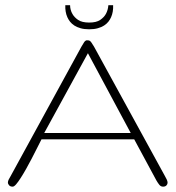

<svg xmlns="http://www.w3.org/2000/svg" viewBox="-20 -696 663 725"><path d="M473.6 -193.8 312 -495.1 147 -193.8ZM486.8 -169.9H136.7Q128.9 -154.8 119.4 -135.7Q109.9 -116.7 99.6 -96.9Q89.4 -77.1 78.6 -58.1Q67.9 -39.1 58.3 -24.2Q48.8 -9.3 41 -0.2Q33.2 8.8 27.8 8.8Q18.6 8.8 14.2 3.4Q9.8 -2 9.8 -5.9Q9.8 -12.2 12.9 -18.1Q16.1 -23.9 20 -30.8L287.6 -520Q293 -529.3 297.4 -536.1Q301.8 -543 307.6 -543.9Q314 -543.9 317.4 -542.7Q320.8 -541.5 324.7 -536.1L335 -520L603 -30.8Q606.9 -23.9 609.9 -17.6Q612.8 -11.2 612.8 -5.9Q612.8 -0.5 608.4 4.2Q604 8.8 595.7 8.8Q587.4 8.8 581.8 2Q576.2 -4.9 570.8 -14.2ZM407.2 -676.3Q408.2 -650.4 399.4 -630.9Q395.5 -622.1 389.2 -614Q382.8 -606 373 -599.6Q363.3 -593.3 349.4 -589.4Q335.4 -585.4 316.9 -585.4Q297.9 -585.4 284.2 -589.4Q270.5 -593.3 260.7 -599.6Q251 -606 244.6 -614Q238.3 -622.1 234.4 -630.9Q225.6 -650.4 226.6 -676.3H244.6Q245.1 -657.7 253.4 -643.6Q260.3 -630.9 274.9 -620.8Q289.6 -610.8 316.9 -610.8Q343.8 -610.8 358.4 -620.8Q373 -630.9 379.9 -643.6Q387.7 -657.7 389.2 -676.3Z"/></svg>

Font: Gruppo
Style: Regular
Weight: 400
Foundry: Vernon Adams
Version: Version 1.000